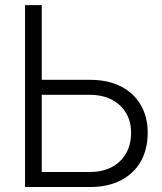

<svg xmlns="http://www.w3.org/2000/svg" viewBox="-20 -748 650 768"><path d="M128.4 -428.7H340.8Q412.1 -428.7 463.9 -402.1Q515.6 -375.5 543.2 -327.9Q570.8 -280.3 570.8 -217.3Q570.8 -151.4 543.2 -102.5Q515.6 -53.7 463.9 -26.9Q412.1 0 340.8 0H80.1V-727.5H147V-60.1H338.9Q415.5 -60.1 460 -103.3Q504.4 -146.5 504.4 -217.3Q504.4 -262.2 484.1 -296.1Q463.9 -330.1 427 -349.4Q390.1 -368.7 338.9 -368.7H128.4Z"/></svg>

Font: Inter 28pt Light
Style: Regular
Weight: 300
Designer: Rasmus Andersson
Foundry: rsms
Version: Version 4.001;git-66647c0bb